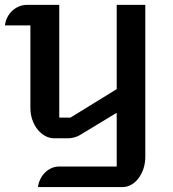

<svg xmlns="http://www.w3.org/2000/svg" viewBox="-20 -760 703 780"><path d="M134.3 0Q136.2 -17.1 143.8 -32.2Q151.4 -47.4 162.8 -58.8Q174.3 -70.3 189 -76.9Q203.6 -83.5 219.7 -83.5H454.1V-301.8L305.7 -211.9Q295.9 -205.6 281.5 -201.7Q267.1 -197.8 255.4 -198.2H200.2Q180.7 -198.2 163.1 -208Q145.5 -217.8 132.3 -234.4Q119.1 -251 111.3 -273.4Q103.5 -295.9 103.5 -321.3V-656.7H0Q2 -673.8 9.5 -689Q17.1 -704.1 29.1 -715.6Q41 -727.1 56.6 -733.6Q72.3 -740.2 90.3 -740.2H220.7V-282.2H266.1L454.1 -397.9V-740.2H570.3V-122.6Q570.3 -97.7 563 -75.4Q555.7 -53.2 543.2 -36.4Q530.8 -19.5 513.7 -9.8Q496.6 0 477.5 0H134.3Z"/></svg>

Font: Atomic Age
Style: Regular
Weight: 400
Designer: James Grieshaber
Foundry: James Grieshaber
Version: Version 1.008; ttfautohint (v1.4.1) -l 6 -r 46 -G 0 -x 0 -H 